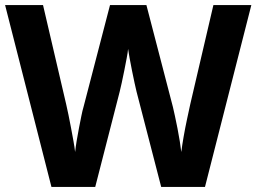

<svg xmlns="http://www.w3.org/2000/svg" viewBox="-20 -734 1007 754"><path d="M967 -714 785 0H613L516 -375Q513 -386 508.5 -408Q504 -430 498.5 -456Q493 -482 489 -505.5Q485 -529 483 -542Q482 -529 477.5 -505.5Q473 -482 468 -456.5Q463 -431 458 -408.5Q453 -386 450 -374L354 0H182L0 -714H149L240 -324Q244 -307 249 -282.5Q254 -258 259 -231.5Q264 -205 268.5 -180Q273 -155 275 -137Q277 -156 281 -180.5Q285 -205 290 -230.5Q295 -256 299.5 -278.5Q304 -301 308 -314L412 -714H555L659 -314Q662 -301 667 -278.5Q672 -256 677 -230Q682 -204 686 -179.5Q690 -155 692 -137Q695 -162 701 -196.5Q707 -231 714.5 -266Q722 -301 727 -324L818 -714Z"/></svg>

Font: Noto Sans Thai
Style: Bold
Weight: 700
Designer: Monotype Design Team
Foundry: Monotype Imaging Inc.
Version: Version 2.001